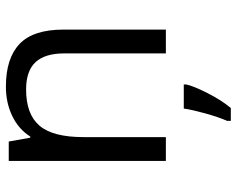

<svg xmlns="http://www.w3.org/2000/svg" viewBox="-96 -489 806 654"><g transform="rotate(-90 307.0 -162.0)"><path d="M452.1 0V-346.2Q452.1 -411.6 422.4 -443.8Q392.6 -476.1 329.1 -476.1Q245.1 -476.1 206.1 -430.7Q167 -385.3 167 -280.8V0H85.9V-535.2H151.9L165 -461.9H168.9Q193.8 -501.5 238.8 -523.2Q283.7 -544.9 338.9 -544.9Q435.5 -544.9 484.4 -498.3Q533.2 -451.7 533.2 -349.1V0ZM222.2 209Q235.8 177.7 248.3 132.3Q260.7 86.9 264.2 61H346.2V69.8Q340.8 94.7 316.9 141.8Q293 189 266.1 221.2H222.2Z"/></g></svg>

Font: Open Sans ACDW
Style: acdw
Weight: 400
Foundry: Ascender Corporation
Version: Version 1.10